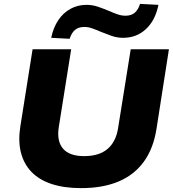

<svg xmlns="http://www.w3.org/2000/svg" viewBox="-20 -959 894 990"><path d="M398 11Q310 11 245.5 -10.5Q181 -32 141.5 -73.5Q102 -115 87.5 -174Q73 -233 85 -308L148 -705H347L283 -303Q272 -231 305 -192.5Q338 -154 414 -154Q491 -154 534.5 -191Q578 -228 589 -299L654 -705H851L787 -295Q771 -193 721.5 -125Q672 -57 591 -23Q510 11 398 11ZM339 -759 244 -764Q255 -817 280.5 -855Q306 -893 343.5 -913.5Q381 -934 426 -934Q457 -934 486 -924Q515 -914 541 -903Q564 -893 585 -885.5Q606 -878 627 -878Q657 -878 675 -893.5Q693 -909 702 -939L797 -934Q781 -854 732.5 -809Q684 -764 615 -764Q584 -764 555.5 -774Q527 -784 500 -795Q477 -805 456 -812.5Q435 -820 415 -820Q385 -820 367 -805Q349 -790 339 -759Z"/></svg>

Font: Nunito Sans 10pt SemiExpanded Black
Style: Italic
Weight: 900
Width: 6
Italic angle: -9°
Designer: Vernon Adams
Foundry: Vernon Adams
Version: Version 3.101;gftools[0.9.27]